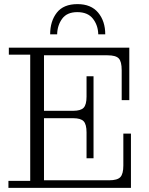

<svg xmlns="http://www.w3.org/2000/svg" viewBox="-20 -914 723 934"><path d="M21 0V-34H127V-648H23V-682H194V0ZM194 0V-37H617V0ZM401 -270Q401 -309 387 -324Q373 -339 336 -339H435V-144H401ZM194 -339V-375H435V-339ZM511 -37Q551 -37 565.5 -52.5Q580 -68 580 -109V-264H617V-37ZM336 -375Q373 -375 387 -390Q401 -405 401 -444V-543H435V-375ZM194 -645V-682H609V-645ZM572 -572Q572 -615 557.5 -630Q543 -645 503 -645H609V-427H572ZM224 -747Q224 -811 256.5 -852.5Q289 -894 357 -894Q423 -894 457.5 -852.5Q492 -811 492 -747H458Q457 -791 432 -823Q407 -855 356 -855Q306 -855 282.5 -823Q259 -791 258 -747Z"/></svg>

Font: Montagu Slab 144pt Light
Style: Regular
Weight: 300
Designer: Florian Karsten
Foundry: Florian Karsten
Version: Version 1.000